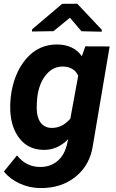

<svg xmlns="http://www.w3.org/2000/svg" viewBox="-28 -770 606 999"><path d="M27.8 -264.6Q42.5 -387.2 107.7 -463.6Q172.9 -540 272 -538.6Q356.4 -536.6 397.9 -477.5L416 -528.8L542.5 -528.3L456.1 -18.1Q441.9 87.4 366.2 148.9Q290.5 210.4 178.7 208.5Q124 207.5 74.2 184.8Q24.4 162.1 -7.8 122.6L60.5 38.6Q106.4 96.7 175.8 98.6Q229.5 100.6 267.6 70.6Q305.7 40.5 319.3 -14.2L327.1 -45.9Q269.5 11.7 197.8 9.8Q120.6 8.8 75.2 -47.6Q29.8 -104 25.4 -194.3Q23.9 -224.1 27.8 -264.6ZM163.1 -207Q163.1 -161.1 182.4 -133.5Q201.7 -106 238.3 -104.5Q294.4 -102.5 337.9 -152.3L378.9 -376Q357.9 -421.9 301.3 -423.8Q248.5 -425.3 211.9 -381.3Q175.3 -337.4 166 -264.6Q162.6 -229 163.1 -207ZM501.5 -615.2V-605L396 -607.4L335.9 -677.7L250.5 -607.9L138.7 -606V-617.2L295.4 -750L374 -750.5Z"/></svg>

Font: RobotoInd
Style: Bold Italic
Weight: 700
Italic angle: -12°
Designer: Google
Version: Version 2.001150; 2014